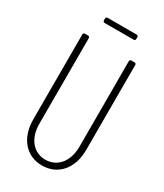

<svg xmlns="http://www.w3.org/2000/svg" viewBox="-208 -912 856 1002"><g transform="rotate(30 220.5 -411.5)"><path d="M132 -800H307C313 -800 317 -804 317 -810V-821C317 -827 313 -831 307 -831H132C126 -831 122 -827 122 -821V-810C122 -804 126 -800 132 -800ZM220 8C316 8 380 -66 380 -178V-690C380 -696 376 -700 370 -700H351C345 -700 341 -696 341 -690V-174C341 -86 292 -27 220 -27C148 -27 100 -86 100 -174V-690C100 -696 96 -700 90 -700H71C65 -700 61 -696 61 -690V-178C61 -66 125 8 220 8Z"/></g></svg>

Font: Barlow Condensed ExtraLight
Style: Regular
Weight: 275
Width: 3
Designer: Jeremy Tribby
Foundry: Tribby Type
Version: Version 1.422;hotconv 1.0.109;makeotfexe 2.5.65596